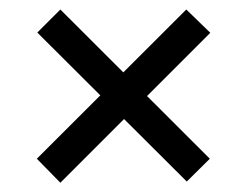

<svg xmlns="http://www.w3.org/2000/svg" viewBox="-20 -537 519 404"><path d="M107 -152.5 57.5 -203 372 -517 422.5 -468ZM373 -155 58.5 -468.5 107 -517 421.5 -203Z"/></svg>

Font: Libre Caslon Text
Style: Regular
Weight: 400
Designer: Pablo Impallari, Rodrigo Fuenzalida, Katja Schimmel
Foundry: Pablo Impallari, Rodrigo Fuenzalida
Version: Version 2.000